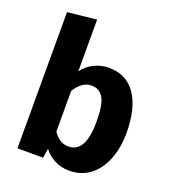

<svg xmlns="http://www.w3.org/2000/svg" viewBox="-141 -862 872 983"><g transform="rotate(20 295.5 -371.0)"><path d="M559 -265Q559 -183 533.5 -119Q508 -55 460.5 -19Q413 17 348 17Q305 17 269.5 -1Q234 -19 209 -51L201 0H61V-742L219 -759V-477Q243 -510 280.5 -529Q318 -548 362 -548Q457 -548 508 -473.5Q559 -399 559 -265ZM395 -265Q395 -360 373 -396Q351 -432 309 -432Q256 -432 219 -370V-149Q234 -125 255.5 -111.5Q277 -98 302 -98Q395 -98 395 -265Z"/></g></svg>

Font: FiraGOUPP
Style: Bold
Weight: 700
Designer: bBox Type
Foundry: bBox Type GmbH
Version: Version 1.001